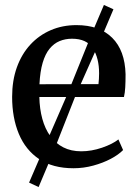

<svg xmlns="http://www.w3.org/2000/svg" viewBox="-20 -669 558 776"><path d="M277 11Q193.5 11 138.5 -25.8Q83.5 -62.5 56.2 -127.8Q29 -193 29 -277.5Q29 -343.5 48.2 -397Q67.5 -450.5 102.5 -488.5Q137.5 -526.5 185 -547Q232.5 -567.5 289 -567.5Q382 -567.5 433.5 -516.2Q485 -465 487.5 -369Q487.5 -338.5 486.2 -316.2Q485 -294 481 -277H139Q140 -229 151 -188.8Q162 -148.5 183.2 -119Q204.5 -89.5 235.8 -73.5Q267 -57.5 308.5 -57.5Q350 -57.5 392.8 -72.2Q435.5 -87 458.5 -105.5L477.5 -62.5Q459.5 -44 428 -27.2Q396.5 -10.5 357.2 0.2Q318 11 277 11ZM139.5 -328.5 378 -329Q379 -337.5 379.8 -350.2Q380.5 -363 380.5 -372.5Q380.5 -434 355.5 -473.2Q330.5 -512.5 271 -512.5Q244 -512.5 221 -503Q198 -493.5 180.5 -472.2Q163 -451 152.5 -415.5Q142 -380 139.5 -328.5ZM136 87 97.5 69 155 -64.5 251.5 -286.5 354 -540.5 400 -649 438.5 -631.5 392.5 -523 282.5 -275.5 193 -48Z"/></svg>

Font: Merriweather 24pt
Style: Regular
Weight: 400
Designer: Eben Sorkin
Foundry: Eben Sorkin
Version: Version 2.100